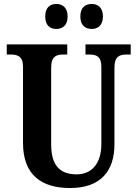

<svg xmlns="http://www.w3.org/2000/svg" viewBox="-20 -938 693 968"><path d="M443 -792C471 -792 499 -808 499 -855C499 -902 471 -918 443 -918C412 -918 385 -902 385 -855C385 -808 412 -792 443 -792ZM264 -792C293 -792 321 -808 321 -855C321 -902 293 -918 264 -918C234 -918 208 -902 208 -855C208 -808 234 -792 264 -792ZM333 10C489 10 557 -77 557 -211V-597C557 -655 584 -663 619 -663H639V-714H411V-663H430C465 -663 491 -655 491 -601V-213C491 -113 442 -59 367 -59C288 -59 238 -97 238 -210V-597C238 -655 265 -663 300 -663H319V-714H14V-663H34C68 -663 96 -655 96 -601V-217C96 -54 192 10 333 10Z"/></svg>

Font: Noto Serif Myanmar Condensed
Style: Bold
Weight: 700
Width: 3
Designer: Ben Mitchell and the Monotype Design Team
Foundry: Monotype Imaging Inc.
Version: Version 2.106